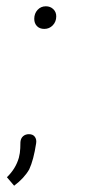

<svg xmlns="http://www.w3.org/2000/svg" viewBox="-20 -479 274 611"><path d="M89 -419Q89 -436 99.5 -447.5Q110 -459 126 -459Q140 -459 149.5 -450Q159 -441 159 -427Q159 -410 148 -398.5Q137 -387 121 -387Q106 -387 97.5 -396Q89 -405 89 -419ZM40 23Q44 8 44.5 -7.5Q45 -23 45 -27Q46 -39 53.5 -45.5Q61 -52 72 -52Q85 -52 91 -43.5Q97 -35 95 -23Q87 30 73 60Q57 88 25 112L2 85Q30 58 40 23Z"/></svg>

Font: Bellota Light
Style: Italic
Weight: 300
Italic angle: -7.5°
Designer: Kemie Guaida
Foundry: Kemie Guaida
Version: Version 4.001